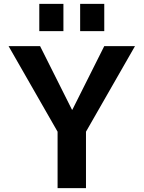

<svg xmlns="http://www.w3.org/2000/svg" viewBox="-20 -967 738 987"><path d="M392 -807V-947H516V-807ZM182 -807V-947H306V-807ZM186 -730 350 -403H352L516 -730H674L422 -290V0H276V-290L24 -730Z"/></svg>

Font: Mplus 1p Bold
Style: Bold
Weight: 700
Version: Version 1.061